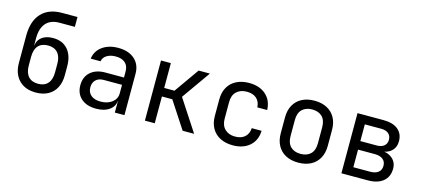

<svg xmlns="http://www.w3.org/2000/svg" viewBox="-59 -1208 3718 1696"><g transform="rotate(15 1800.0 -360.0)"><path d="M300 10Q203 10 146.5 -47.5Q90 -105 90 -205V-455Q90 -587 156 -658.5Q222 -730 345 -730H485V-640H345Q264 -640 222 -592.5Q180 -545 180 -455V-390H194L180 -370Q181 -429 220 -462Q259 -495 326 -495Q413 -495 461.5 -439Q510 -383 510 -285V-205Q510 -138 485 -90Q460 -42 413 -16Q366 10 300 10ZM300 -70Q358 -70 389 -105Q420 -140 420 -205V-285Q420 -350 389 -385Q358 -420 300 -420Q242 -420 211 -385.5Q180 -351 180 -285V-205Q180 -140 211 -105Q242 -70 300 -70Z M852 10Q765 10 715 -34.5Q665 -79 665 -155Q665 -232 715 -276Q765 -320 850 -320H1020V-375Q1020 -426 989.5 -453.5Q959 -481 903 -481Q854 -481 821 -460.5Q788 -440 783 -405H693Q702 -476 760 -518Q818 -560 905 -560Q1000 -560 1055 -511Q1110 -462 1110 -378V0H1022V-105H1007L1022 -120Q1022 -60 975.5 -25Q929 10 852 10ZM874 -61Q938 -61 979 -93Q1020 -125 1020 -175V-253H852Q807 -253 781 -228Q755 -203 755 -160Q755 -114 786.5 -87.5Q818 -61 874 -61Z M1297 0V-550H1387V-323H1481L1641 -550H1744L1559 -288L1747 0H1642L1482 -245H1387V0Z M2102 10Q2036 10 1986.5 -15Q1937 -40 1910 -87.5Q1883 -135 1883 -200V-350Q1883 -416 1910 -463Q1937 -510 1986.5 -535Q2036 -560 2102 -560Q2197 -560 2255 -509Q2313 -458 2316 -370H2226Q2223 -423 2190.5 -451.5Q2158 -480 2102 -480Q2043 -480 2008 -446.5Q1973 -413 1973 -351V-200Q1973 -138 2008 -104Q2043 -70 2102 -70Q2158 -70 2190.5 -99Q2223 -128 2226 -180H2316Q2313 -92 2255 -41Q2197 10 2102 10Z M2700 8Q2634 8 2586 -17Q2538 -42 2511.5 -89.5Q2485 -137 2485 -202V-348Q2485 -414 2511.5 -461Q2538 -508 2586 -533Q2634 -558 2700 -558Q2766 -558 2814 -533Q2862 -508 2888.5 -461Q2915 -414 2915 -349V-202Q2915 -137 2888.5 -89.5Q2862 -42 2814 -17Q2766 8 2700 8ZM2700 -72Q2759 -72 2792 -105Q2825 -138 2825 -202V-348Q2825 -412 2792 -445Q2759 -478 2700 -478Q2642 -478 2608.5 -445Q2575 -412 2575 -348V-202Q2575 -138 2608.5 -105Q2642 -72 2700 -72Z M3094 0V-550H3332Q3418 -550 3465 -511.5Q3512 -473 3512 -404Q3512 -347 3473 -312.5Q3434 -278 3370 -278V-286Q3440 -286 3482.5 -251Q3525 -216 3525 -157Q3525 -83 3475 -41.5Q3425 0 3335 0ZM3182 -79H3335Q3383 -79 3409.5 -100Q3436 -121 3436 -159Q3436 -198 3409.5 -219Q3383 -240 3335 -240H3182ZM3182 -318H3332Q3374 -318 3398.5 -338Q3423 -358 3423 -394Q3423 -430 3399 -450.5Q3375 -471 3332 -471H3182Z"/></g></svg>

Font: JetBrains Mono Zero
Style: Regular-Zero
Weight: 400
Designer: Philipp Nurullin, Konstantin Bulenkov
Foundry: JetBrains
Version: Version 2.211